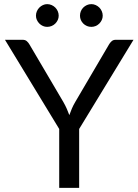

<svg xmlns="http://www.w3.org/2000/svg" viewBox="-20 -909 669 929"><path d="M363 -285V0H266.5V-285L4 -716.5H89Q102 -716.5 109.5 -710Q117 -703.5 122.5 -694L286.5 -415.5Q296.5 -398 303.2 -382.5Q310 -367 315.5 -352Q321 -367.5 327.5 -383Q334 -398.5 344 -415.5L507.5 -694Q512 -702 519.8 -709.2Q527.5 -716.5 540 -716.5H626ZM264 -833Q264 -822 259.5 -812.2Q255 -802.5 247.5 -795Q240 -787.5 229.8 -783.2Q219.5 -779 208 -779Q197.5 -779 187.8 -783.2Q178 -787.5 170.5 -795Q163 -802.5 158.5 -812.2Q154 -822 154 -833Q154 -844.5 158.5 -854.8Q163 -865 170.5 -872.5Q178 -880 187.8 -884.5Q197.5 -889 208 -889Q219.5 -889 229.8 -884.5Q240 -880 247.5 -872.5Q255 -865 259.5 -854.8Q264 -844.5 264 -833ZM477 -833Q477 -822 472.5 -812.2Q468 -802.5 460.5 -795Q453 -787.5 443 -783.2Q433 -779 422 -779Q410.5 -779 400.5 -783.2Q390.5 -787.5 383 -795Q375.5 -802.5 371.2 -812.2Q367 -822 367 -833Q367 -844.5 371.2 -854.8Q375.5 -865 383 -872.5Q390.5 -880 400.5 -884.5Q410.5 -889 422 -889Q433 -889 443 -884.5Q453 -880 460.5 -872.5Q468 -865 472.5 -854.8Q477 -844.5 477 -833Z"/></svg>

Font: Lato TR
Style: Regular
Weight: 400
Designer: Lukasz Dziedzic
Foundry: tyPoland Lukasz Dziedzic
Version: Version 1.104 2013